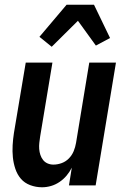

<svg xmlns="http://www.w3.org/2000/svg" viewBox="-20 -785 540 813"><path d="M158 8Q132 8 108 -1Q84 -10 68.5 -28Q53 -46 45 -70Q37 -94 34.5 -119Q32 -144 33.5 -170Q35 -196 39 -222L89 -520H202L150 -207Q148 -194 146.5 -180.5Q145 -167 146 -154Q147 -141 151 -129Q155 -117 162.5 -107.5Q170 -98 181.5 -93Q193 -88 206 -88Q224 -88 241.5 -94.5Q259 -101 272 -114.5Q285 -128 292 -145Q299 -162 302 -180L358 -520H471L385 0H272L284 -75Q275 -57 262 -41.5Q249 -26 232 -14.5Q215 -3 196 2.5Q177 8 158 8ZM199 -587 147 -629 262 -765H378L446 -624L386 -592L310 -697Z"/></svg>

Font: Iosevka Oblique
Style: Bold
Weight: 700
Italic angle: -9°
Monospace: yes
Designer: Belleve Invis
Foundry: Belleve Invis
Version: Version 32.5.0; ttfautohint (v1.8.4)